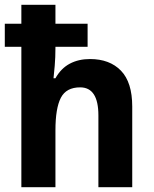

<svg xmlns="http://www.w3.org/2000/svg" viewBox="-20 -780 640 800"><path d="M211 -760V-681H345V-585H211V-581Q211 -541 208 -506Q205 -471 203 -454H211Q234 -495 270.5 -514.5Q307 -534 355 -534Q437 -534 484 -485.5Q531 -437 531 -336V0H390V-299Q390 -416 314 -416Q256 -416 233.5 -372.5Q211 -329 211 -237V0H69V-585H0V-681H69V-760Z"/></svg>

Font: Noto Sans Tamil SemiCondensed
Style: Bold
Weight: 700
Width: 4
Designer: Jelle Bosma - Monotype Design Team
Foundry: Monotype Imaging Inc.
Version: Version 2.004; ttfautohint (v1.8.4.7-5d5b)